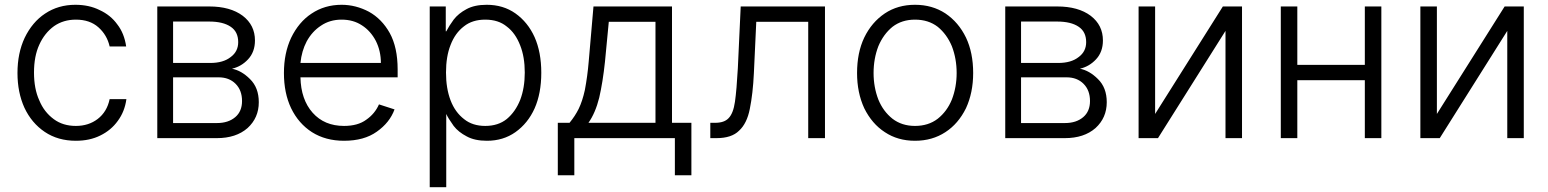

<svg xmlns="http://www.w3.org/2000/svg" viewBox="-20 -575 6466 802"><path d="M167 -24Q112 -61 82 -125Q53 -189 53 -270Q53 -353 83 -417Q115 -483 168 -518Q223 -555 295 -555Q352 -555 396 -533Q442 -512 470 -473Q499 -436 507 -381H438Q427 -429 391 -461Q355 -493 297 -493Q245 -493 206 -466Q166 -437 144 -388Q122 -340 122 -272Q122 -204 144 -156Q164 -107 205 -77Q243 -49 297 -49Q350 -49 388 -78Q427 -108 438 -161H508Q501 -109 472 -70Q444 -31 399 -9Q355 13 297 13Q222 13 167 -24Z M994 -509Q1045 -470 1045 -406Q1045 -358 1016 -327Q988 -297 949 -288Q989 -280 1024 -245Q1061 -209 1061 -148Q1061 -83 1014 -40Q966 2 886 2H637V-548H854Q942 -548 994 -509ZM963 -86Q991 -110 991 -153Q991 -198 964 -225Q937 -252 893 -252H703V-61H886Q934 -61 963 -86ZM944 -337Q975 -360 975 -399Q975 -442 944 -463Q912 -485 854 -485H703V-312H858Q913 -312 944 -337Z M1283 -23Q1227 -59 1196 -123Q1166 -186 1166 -270Q1166 -353 1196 -417Q1228 -483 1281 -518Q1336 -555 1407 -555Q1466 -555 1521 -526Q1575 -496 1608 -437Q1641 -377 1641 -285V-252H1235Q1237 -159 1286 -104Q1335 -49 1417 -49Q1475 -49 1510 -75Q1546 -100 1563 -139L1628 -118Q1608 -63 1554 -25Q1501 13 1417 13Q1340 13 1283 -23ZM1550 -404Q1528 -446 1492 -469Q1456 -493 1407 -493Q1358 -493 1321 -468Q1284 -444 1261 -402Q1240 -362 1235 -312H1571Q1571 -362 1550 -404Z M1842 -548V-444H1844Q1856 -467 1875 -493Q1895 -519 1929 -537Q1962 -555 2013 -555Q2082 -555 2133 -519Q2185 -482 2213 -420Q2241 -357 2241 -271Q2241 -185 2213 -122Q2185 -60 2133 -23Q2082 13 2014 13Q1963 13 1930 -5Q1895 -23 1875 -49Q1852 -81 1844 -99V207H1775V-548ZM1862 -156Q1881 -106 1919 -77Q1954 -49 2007 -49Q2061 -49 2097 -78Q2133 -108 2153 -158Q2172 -208 2172 -272Q2172 -337 2153 -385Q2133 -437 2097 -464Q2062 -493 2007 -493Q1953 -493 1918 -465Q1881 -437 1862 -387Q1843 -339 1843 -272Q1843 -206 1862 -156Z M2397 -120Q2413 -153 2423 -199Q2434 -257 2439 -317L2459 -548H2787V-62H2868V157H2799V2H2379V157H2310V-62H2359Q2382 -90 2397 -120ZM2718 -484H2523L2507 -317Q2498 -232 2483 -167Q2467 -103 2438 -62H2718Z M3023 -81Q3043 -101 3050 -150Q3057 -199 3062 -290L3074 -548H3426V2H3356V-484H3139L3129 -269Q3125 -184 3112 -120Q3100 -59 3067 -29Q3036 2 2973 2H2947V-62H2967Q3005 -62 3023 -81Z M3676 -23Q3622 -58 3590 -123Q3560 -188 3560 -270Q3560 -355 3590 -418Q3621 -482 3676 -519Q3730 -555 3802 -555Q3874 -555 3929 -519Q3984 -482 4015 -418Q4045 -355 4045 -270Q4045 -188 4015 -123Q3983 -58 3929 -23Q3874 13 3802 13Q3730 13 3676 -23ZM3897 -79Q3936 -110 3956 -159Q3976 -211 3976 -270Q3976 -330 3956 -382Q3935 -432 3897 -463Q3858 -493 3802 -493Q3747 -493 3708 -463Q3670 -432 3649 -382Q3629 -330 3629 -270Q3629 -211 3649 -159Q3669 -110 3708 -79Q3747 -49 3802 -49Q3858 -49 3897 -79Z M4536 -509Q4587 -470 4587 -406Q4587 -358 4558 -327Q4530 -297 4491 -288Q4531 -280 4566 -245Q4603 -209 4603 -148Q4603 -83 4556 -40Q4508 2 4428 2H4179V-548H4396Q4484 -548 4536 -509ZM4505 -86Q4533 -110 4533 -153Q4533 -198 4506 -225Q4479 -252 4435 -252H4245V-61H4428Q4476 -61 4505 -86ZM4486 -337Q4517 -360 4517 -399Q4517 -442 4486 -463Q4454 -485 4396 -485H4245V-312H4400Q4455 -312 4486 -337Z M5168 -548V2H5099V-446L4817 2H4736V-548H4805V-99L5088 -548Z M5681 -304V-548H5750V2H5681V-240H5399V2H5330V-548H5399V-304Z M6345 -548V2H6276V-446L5994 2H5913V-548H5982V-99L6265 -548Z"/></svg>

Font: Sinter Normal
Style: Regular
Weight: 350
Foundry: Adobe & rsms
Version: Version 1.000